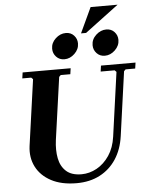

<svg xmlns="http://www.w3.org/2000/svg" viewBox="-65 -1072 882 1135"><g transform="rotate(-5 376.0 -505.0)"><path d="M547 -670H752L747 -635H690L680 -625L627 -245Q616 -166 578.5 -109Q541 -52 481.5 -21Q422 10 344 10Q254 10 193 -22.5Q132 -55 104 -110Q76 -165 85 -233L140 -625L130 -635H77L82 -670H367L362 -635H305L295 -625L243 -255Q235 -195 244.5 -146.5Q254 -98 286 -69Q318 -40 377 -40Q424 -40 467.5 -64Q511 -88 542 -134Q573 -180 582 -245L635 -625L625 -635H542ZM335.2 -726Q306 -726 287 -746.2Q268 -766.4 268 -794.2Q268 -829 295.4 -854.5Q322.8 -880 356.5 -880Q386 -880 404.5 -860Q423 -840 423 -812.5Q423 -778 395.8 -752Q368.7 -726 335.2 -726ZM575.2 -726Q546 -726 527 -746.2Q508 -766.4 508 -794.2Q508 -829 535.4 -854.5Q562.8 -880 596.5 -880Q626 -880 644.5 -860Q663 -840 663 -812.5Q663 -778 635.8 -752Q608.7 -726 575.2 -726ZM676 -1020 476 -870H446L516 -1020Z"/></g></svg>

Font: Brygada 1918
Style: Italic
Weight: 400
Italic angle: -8°
Designer: Mateusz Machalski | Borys Kosmynka | Przemek Hoffer
Foundry: NIEPODLEGLA 2018
Version: Version 3.006